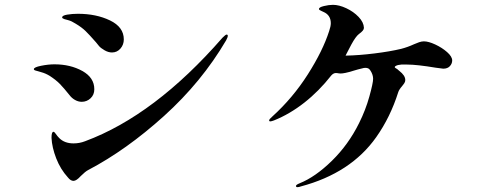

<svg xmlns="http://www.w3.org/2000/svg" viewBox="-20 -747 2040 794"><path d="M390 -556 377 -572Q349 -604 333.5 -619Q318 -634 293 -649Q276 -660 262.5 -663.5Q249 -667 246 -668Q237 -671 237 -675Q237 -683 258 -686.5Q279 -690 302 -690Q378 -690 435 -662.5Q492 -635 492 -584Q492 -562 478 -546Q464 -530 443 -530Q428 -530 412.5 -539Q397 -548 390 -556ZM261 -13Q230 -47 212.5 -92Q195 -137 193 -177Q193 -202 201 -202Q205 -202 211 -193Q217 -184 225 -176Q247 -154 284 -154Q309 -154 332 -163Q620 -270 900 -591Q913 -604 917 -604Q922 -604 922 -599Q922 -593 915 -580Q814 -408 658.5 -267.5Q503 -127 345 -44Q333 -38 314 -19Q296 1 284 1Q272 1 261 -13ZM268 -353Q244 -383 228 -399.5Q212 -416 186 -433Q168 -444 150.5 -448.5Q133 -453 128 -455Q120 -457 120 -461Q120 -469 150 -475Q180 -481 205 -481Q271 -481 320.5 -453.5Q370 -426 370 -378Q370 -355 354.5 -340.5Q339 -326 318 -326Q304 -326 290.5 -333.5Q277 -341 268 -353Z M1850 -497Q1850 -484 1840.5 -473.5Q1831 -463 1813 -463Q1812 -463 1782 -467Q1704 -480 1664 -480H1640Q1625 -479 1617 -474.5Q1609 -470 1615 -466Q1623 -462 1631 -454Q1656 -435 1656 -416Q1656 -409 1652 -403Q1648 -397 1643 -391Q1630 -376 1627 -366Q1594 -262 1536 -180Q1431 -31 1224 24Q1216 27 1210 27Q1204 27 1204 22Q1204 17 1219 11Q1284 -15 1352.5 -82Q1421 -149 1465 -238Q1492 -292 1507.5 -348Q1523 -404 1523 -421Q1523 -438 1512 -455Q1504 -469 1485 -466Q1459 -460 1440 -454Q1405 -443 1388 -443Q1382 -443 1378 -444Q1375 -445 1369 -445Q1359 -445 1350 -435Q1299 -370 1238.5 -322.5Q1178 -275 1113 -249Q1102 -245 1098 -245Q1093 -245 1093 -249Q1093 -254 1106 -265Q1191 -342 1253 -439.5Q1315 -537 1341 -618Q1348 -638 1348 -651Q1348 -685 1317 -698Q1314 -700 1306.5 -703Q1299 -706 1299 -710Q1299 -717 1319.5 -722Q1340 -727 1357 -727Q1382 -727 1412 -713Q1442 -699 1463 -677Q1484 -655 1485 -632Q1485 -626 1480 -620Q1475 -614 1464 -606Q1451 -596 1433 -563L1422 -542Q1409 -517 1409 -517H1411Q1464 -518 1528.5 -526Q1593 -534 1639 -545Q1666 -552 1692 -564Q1703 -569 1713.5 -572.5Q1724 -576 1733 -576Q1752 -576 1780 -563Q1808 -550 1829 -531.5Q1850 -513 1850 -497Z"/></svg>

Font: Shippori Mincho B1
Style: Bold
Weight: 700
Designer: FONTDASU
Foundry: FONTDASU / Google Inc. / but / Adobe
Version: Version 3.110; ttfautohint (v1.8.3)